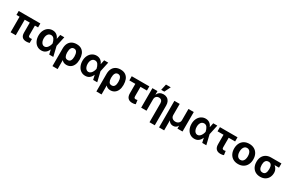

<svg xmlns="http://www.w3.org/2000/svg" viewBox="219 -2545 6833 4524"><g transform="rotate(30 3635.5 -282.5)"><path d="M645.5 -422.9H559.6V-165Q559.6 -134.3 573.2 -122.8Q586.9 -111.3 616.2 -111.3Q627.9 -111.3 657.2 -114.3V-6.8Q613.8 5.9 570.3 5.9Q421.4 5.9 419.9 -147.5V-422.9H282.2V0H141.6V-422.9H56.6V-530.3H645.5Z M749 -265.6Q749 -344.7 779.3 -406.5Q809.6 -468.3 862.5 -502.7Q915.5 -537.1 980.5 -537.1Q1043.9 -537.1 1090.3 -503.7Q1136.7 -470.2 1159.2 -412.1H1161.6L1186.5 -530.3H1296.9L1239.7 -265.1L1303.7 0H1192.4L1164.6 -121.1H1161.1Q1138.2 -60.5 1092 -24.7Q1045.9 11.2 977.5 10.7Q911.6 10.7 859.6 -24.4Q807.6 -59.6 778.3 -122.6Q749 -185.5 749 -265.6ZM998 -106.4Q1033.2 -106.4 1060.8 -130.6Q1088.4 -154.8 1105.7 -190.7Q1123 -226.6 1130.9 -263.7L1131.3 -265.1L1130.9 -266.6Q1118.2 -331.1 1087.6 -376.5Q1057.1 -421.9 1002.9 -421.9Q968.3 -421.9 942.6 -402.1Q917 -382.3 903.3 -347.2Q889.6 -312 889.6 -266.6Q889.6 -220.7 903.3 -184.1Q917 -147.5 941.7 -127Q966.3 -106.4 998 -106.4Z M1634.8 -537.1Q1717.3 -537.1 1770.3 -500.5Q1823.2 -463.9 1847.7 -401.4Q1872.1 -338.9 1872.1 -258.8V-250Q1872.1 -171.9 1846.7 -113.3Q1821.3 -54.7 1773.9 -22.5Q1726.6 9.8 1662.1 9.8Q1580.6 9.8 1534.7 -46.9L1535.2 197.3H1394.5V-280.3Q1394.5 -362.3 1423.8 -420.2Q1453.1 -478 1507.1 -507.6Q1561 -537.1 1634.8 -537.1ZM1534.2 -244.1Q1535.2 -186 1557.4 -145.8Q1579.6 -105.5 1632.8 -105.5Q1685.5 -105.5 1708.5 -147Q1731.4 -188.5 1730.5 -250V-258.8Q1730.5 -329.6 1706.8 -373.3Q1683.1 -417 1630.9 -417Q1581.1 -417 1557.6 -375.2Q1534.2 -333.5 1534.2 -267.6Z M1944.3 -265.6Q1944.3 -344.7 1974.6 -406.5Q2004.9 -468.3 2057.9 -502.7Q2110.8 -537.1 2175.8 -537.1Q2239.3 -537.1 2285.6 -503.7Q2332 -470.2 2354.5 -412.1H2356.9L2381.8 -530.3H2492.2L2435.1 -265.1L2499 0H2387.7L2359.9 -121.1H2356.4Q2333.5 -60.5 2287.4 -24.7Q2241.2 11.2 2172.9 10.7Q2106.9 10.7 2054.9 -24.4Q2002.9 -59.6 1973.6 -122.6Q1944.3 -185.5 1944.3 -265.6ZM2193.4 -106.4Q2228.5 -106.4 2256.1 -130.6Q2283.7 -154.8 2301 -190.7Q2318.4 -226.6 2326.2 -263.7L2326.7 -265.1L2326.2 -266.6Q2313.5 -331.1 2283 -376.5Q2252.4 -421.9 2198.2 -421.9Q2163.6 -421.9 2137.9 -402.1Q2112.3 -382.3 2098.6 -347.2Q2085 -312 2085 -266.6Q2085 -220.7 2098.6 -184.1Q2112.3 -147.5 2137 -127Q2161.6 -106.4 2193.4 -106.4Z M2830.1 -537.1Q2912.6 -537.1 2965.6 -500.5Q3018.6 -463.9 3043 -401.4Q3067.4 -338.9 3067.4 -258.8V-250Q3067.4 -171.9 3042 -113.3Q3016.6 -54.7 2969.2 -22.5Q2921.9 9.8 2857.4 9.8Q2775.9 9.8 2730 -46.9L2730.5 197.3H2589.8V-280.3Q2589.8 -362.3 2619.1 -420.2Q2648.4 -478 2702.4 -507.6Q2756.3 -537.1 2830.1 -537.1ZM2729.5 -244.1Q2730.5 -186 2752.7 -145.8Q2774.9 -105.5 2828.1 -105.5Q2880.9 -105.5 2903.8 -147Q2926.8 -188.5 2925.8 -250V-258.8Q2925.8 -329.6 2902.1 -373.3Q2878.4 -417 2826.2 -417Q2776.4 -417 2752.9 -375.2Q2729.5 -333.5 2729.5 -267.6Z M3610.4 -417H3435.5V-159.2Q3435.5 -129.4 3447.3 -117.4Q3459 -105.5 3481.4 -105.5Q3495.6 -105.5 3502.2 -106.9Q3508.8 -108.4 3529.3 -113.3L3543.9 -5.9Q3522.5 2.9 3501.5 6.3Q3480.5 9.8 3452.1 9.8Q3376.5 9.8 3335.7 -33Q3294.9 -75.7 3294.9 -160.2V-417H3131.8V-530.3H3610.4Z M3838.9 0H3694.3V-530.3H3832V-437.5H3837.9Q3856.4 -484.4 3897.9 -510.7Q3939.5 -537.1 3997.1 -537.1Q4052.2 -537.1 4093.5 -513.2Q4134.8 -489.3 4157.2 -444.3Q4179.7 -399.4 4179.7 -337.9V199.2H4036.1V-312.5Q4036.1 -361.8 4011 -389.4Q3985.8 -417 3940.4 -417Q3895 -417 3866.9 -387.7Q3838.9 -358.4 3838.9 -306.6ZM3928.7 -763.7H4058.6L3977.5 -599.6H3892.6Z M4292 -530.3H4436.5V-225.6Q4436.5 -193.4 4451.4 -168.2Q4466.3 -143.1 4493.4 -129.2Q4520.5 -115.2 4555.7 -115.2Q4590.8 -115.2 4617.9 -129.4Q4645 -143.6 4659.9 -168.7Q4674.8 -193.8 4674.8 -225.6V-530.3H4819.3V0H4680.7V-75.2H4676.8Q4660.6 -41 4628.4 -22Q4596.2 -2.9 4555.7 -2.9Q4515.1 -2.9 4482.9 -22Q4450.7 -41 4434.6 -75.2H4430.7V192.4H4292Z M4912.1 -265.6Q4912.1 -344.7 4942.4 -406.5Q4972.7 -468.3 5025.6 -502.7Q5078.6 -537.1 5143.6 -537.1Q5207 -537.1 5253.4 -503.7Q5299.8 -470.2 5322.3 -412.1H5324.7L5349.6 -530.3H5460L5402.8 -265.1L5466.8 0H5355.5L5327.6 -121.1H5324.2Q5301.3 -60.5 5255.1 -24.7Q5209 11.2 5140.6 10.7Q5074.7 10.7 5022.7 -24.4Q4970.7 -59.6 4941.4 -122.6Q4912.1 -185.5 4912.1 -265.6ZM5161.1 -106.4Q5196.3 -106.4 5223.9 -130.6Q5251.5 -154.8 5268.8 -190.7Q5286.1 -226.6 5293.9 -263.7L5294.4 -265.1L5293.9 -266.6Q5281.2 -331.1 5250.7 -376.5Q5220.2 -421.9 5166 -421.9Q5131.3 -421.9 5105.7 -402.1Q5080.1 -382.3 5066.4 -347.2Q5052.7 -312 5052.7 -266.6Q5052.7 -220.7 5066.4 -184.1Q5080.1 -147.5 5104.7 -127Q5129.4 -106.4 5161.1 -106.4Z M6009.8 -417H5835V-159.2Q5835 -129.4 5846.7 -117.4Q5858.4 -105.5 5880.9 -105.5Q5895 -105.5 5901.6 -106.9Q5908.2 -108.4 5928.7 -113.3L5943.4 -5.9Q5921.9 2.9 5900.9 6.3Q5879.9 9.8 5851.6 9.8Q5775.9 9.8 5735.1 -33Q5694.3 -75.7 5694.3 -160.2V-417H5531.2V-530.3H6009.8Z M6072.3 -263.7Q6072.3 -345.2 6103.8 -407.2Q6135.3 -469.2 6194.1 -503.2Q6252.9 -537.1 6332 -537.1Q6411.1 -537.1 6470.2 -503.2Q6529.3 -469.2 6561 -407.2Q6592.8 -345.2 6592.8 -263.7Q6592.8 -182.1 6561 -119.9Q6529.3 -57.6 6470.2 -23.4Q6411.1 10.7 6332 10.7Q6252.9 10.7 6194.3 -23.4Q6135.7 -57.6 6104 -119.9Q6072.3 -182.1 6072.3 -263.7ZM6445.3 -263.7Q6445.3 -311 6432.6 -347.9Q6419.9 -384.8 6394.5 -405.8Q6369.1 -426.8 6333 -426.8Q6296.4 -426.8 6270.8 -405.8Q6245.1 -384.8 6231.9 -347.9Q6218.8 -311 6218.8 -263.7Q6218.8 -216.8 6231.9 -179.9Q6245.1 -143.1 6270.8 -122.3Q6296.4 -101.6 6333 -101.6Q6369.1 -101.6 6394.5 -122.3Q6419.9 -143.1 6432.6 -179.7Q6445.3 -216.3 6445.3 -263.7Z M6933.6 -513.7H7213.9V-399.4H7093.3Q7130.4 -370.1 7153.1 -328.9Q7175.8 -287.6 7175.8 -242.2V-232.4Q7175.8 -164.1 7147.2 -108.9Q7118.7 -53.7 7064.2 -22Q7009.8 9.8 6934.6 9.8Q6856.4 9.8 6800 -23.9Q6743.7 -57.6 6714.1 -116.9Q6684.6 -176.3 6684.6 -251V-262.7Q6684.6 -335 6713.9 -391.8Q6743.2 -448.7 6799.3 -481.2Q6855.5 -513.7 6933.6 -513.7ZM6934.6 -104.5Q6986.3 -104.5 7009.3 -144.5Q7032.2 -184.6 7032.2 -251V-262.7Q7032.2 -324.2 7009 -361.8Q6985.8 -399.4 6933.6 -399.4Q6878.9 -399.4 6853.5 -361.3Q6828.1 -323.2 6828.1 -262.7V-251Q6828.1 -184.6 6853.5 -144.5Q6878.9 -104.5 6934.6 -104.5Z"/></g></svg>

Font: Pretendard JP
Style: Bold
Weight: 700
Designer: Base glyphs from Inter by Rasmus Andersson; Hangeul glyphs from Noto Sans CJK(Source Han Sans) by Jang Soo-young and Kan
Foundry: Kil Hyung-jin
Version: Version 1.309